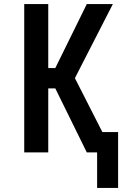

<svg xmlns="http://www.w3.org/2000/svg" viewBox="-20 -755 640 951"><path d="M461 176V0H410L254 -317H219V0H100V-735H219V-418H254L410 -735H539L351 -368L487 -101H565V176Z"/></svg>

Font: Iosevka Book
Style: Bold
Weight: 700
Designer: Belleve Invis
Foundry: Belleve Invis
Version: Version 28.0.7; ttfautohint (v1.8.3)